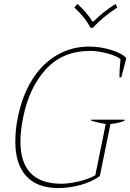

<svg xmlns="http://www.w3.org/2000/svg" viewBox="-20 -947 663 977"><path d="M358 -909 374 -927Q422 -884 450 -838H456Q506 -888 568 -927L577 -909Q503 -861 453 -806H440Q413 -859 358 -909ZM58 -225Q58 -292 71 -350Q93 -461 144 -542Q195 -623 269.5 -666.5Q344 -710 434 -710Q488 -710 544 -693.5Q600 -677 623 -651L597 -553H588V-570Q588 -594 593 -641V-645Q580 -660 530.5 -674Q481 -688 438 -688Q299 -688 213.5 -594.5Q128 -501 98 -350Q84 -283 84 -227Q84 -12 293 -12Q327 -12 377 -23Q427 -34 465 -55L518 -316Q475 -323 444 -333V-338H614L613 -332Q583 -320 542 -316L488 -51Q448 -22 390.5 -6Q333 10 278 10Q169 10 113.5 -51Q58 -112 58 -225Z"/></svg>

Font: Trirong Thin
Style: Italic
Weight: 250
Italic angle: -12°
Designer: Katatrad Team
Foundry: CadsonDemak
Version: Version 1.001